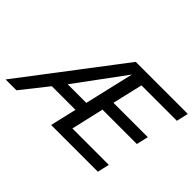

<svg xmlns="http://www.w3.org/2000/svg" viewBox="-126 -1024 1327 1327"><g transform="rotate(45 537.0 -361.0)"><path d="M460 0 505 -193H274L121 0H15L565 -722H1074L1054 -635H708L656 -413H992L972 -326H636L581 -87H937L917 0ZM608 -641 342 -280H524Z"/></g></svg>

Font: Perun
Style: Italic
Weight: 400
Italic angle: -12°
Foundry: Copyright (c) Stefan Peev, Context Ltd, 2016
Version: Version 1.027